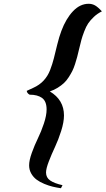

<svg xmlns="http://www.w3.org/2000/svg" viewBox="-20 -832 558 1014"><path d="M448.2 -812Q466.3 -812 481.4 -803.7Q496.6 -795.4 518.1 -772Q494.1 -760.3 475.6 -742.7Q457 -725.1 445.8 -708.5Q434.6 -691.9 424.6 -665.5Q414.6 -639.2 409.7 -620.8Q404.8 -602.5 397 -569.8Q391.1 -545.4 387.5 -531Q383.8 -516.6 376.5 -493.9Q369.1 -471.2 361.8 -456.8Q354.5 -442.4 342.8 -424.1Q331.1 -405.8 317.6 -393.3Q304.2 -380.9 285.2 -368.9Q266.1 -356.9 243.2 -349.1Q317.9 -304.7 317.9 -222.2Q317.9 -187 303 -140.1Q288.1 -93.3 270.5 -55.9Q252.9 -18.6 238 20Q223.1 58.6 223.1 79.1Q223.1 106 244.9 121.1Q266.6 136.2 310.1 146L301.8 162.1Q278.8 158.7 258.3 153.8Q237.8 148.9 214.1 139.2Q190.4 129.4 173.3 116.7Q156.2 104 145 84.5Q133.8 64.9 133.8 41Q133.8 14.6 148.2 -25.4Q162.6 -65.4 179.9 -100.8Q197.3 -136.2 211.7 -179.2Q226.1 -222.2 226.1 -253.9Q226.1 -296.9 202.4 -314.5Q178.7 -332 136.2 -332Q123 -339.4 121.1 -352.1L155.8 -368.2Q188.5 -382.8 210.4 -406.5Q232.4 -430.2 244.6 -461.9Q256.8 -493.7 264.4 -523.9Q272 -554.2 282.2 -596.2Q292.5 -638.2 304.2 -668.9Q328.6 -733.9 365.7 -772.9Q402.8 -812 448.2 -812Z"/></svg>

Font: Kaushan Script
Style: Regular
Weight: 400
Designer: Pablo Impallari
Foundry: Pablo Impallari
Version: Version 1.002